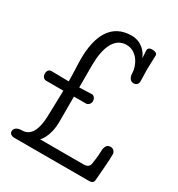

<svg xmlns="http://www.w3.org/2000/svg" viewBox="-195 -966 1016 1093"><g transform="rotate(30 313.0 -419.0)"><path d="M239 -577C239 -694 273 -778 352 -778C424 -778 460 -701 460 -653C460 -636 468 -608 494 -608C519 -608 524 -627 524 -639C524 -664 522 -690 522 -715C522 -744 525 -780 525 -809C525 -815 521 -828 490 -828C471 -828 464 -817 464 -808C464 -807 464 -806 467 -756C455 -790 418 -838 351 -838C220 -838 166 -733 166 -577C166 -537 170 -492 170 -433C134 -433 74 -435 56 -435C45 -435 30 -428 30 -404C30 -380 47 -372 56 -372H170C169 -293 166 -248 166 -223C166 -78 117 -58 74 -58C52 -58 30 -47 30 -24C30 -12 41 0 63 0H551C573 0 584 -7 584 -29C589 -99 595 -151 595 -200C595 -214 582 -230 564 -230C532 -230 528 -200 528 -170C528 -152 522 -108 520 -97C517 -74 502 -66 480 -66H194C194 -66 239 -107 239 -208V-373H317C332 -373 346 -386 346 -405C346 -425 330 -436 325 -436C305 -436 273 -434 239 -433Z"/></g></svg>

Font: Life Savers
Style: Bold
Weight: 700
Designer: Pablo Impallari, Rodrigo Fuenzalida, Brenda Gallo
Foundry: Pablo Impallari, Rodrigo Fuenzalida, Brenda Gallo
Version: Version 3.000